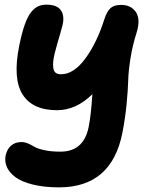

<svg xmlns="http://www.w3.org/2000/svg" viewBox="-20 -538 651 819"><path d="M231.9 261.2Q168.9 261.2 121.1 249.5Q73.2 237.8 46.9 218.5Q20.5 199.2 9.8 175.5Q-1 151.9 3.9 126Q9.8 98.1 27.3 83Q44.9 67.9 71.8 67.9Q85.4 67.9 100.1 74.2Q114.7 80.6 127.4 88.4Q140.1 96.2 169.2 102.5Q198.2 108.9 237.8 108.9Q336.4 108.9 357.9 4.9Q368.2 -44.9 374 -136.2Q304.7 -67.9 223.1 -67.9Q118.7 -67.9 76.2 -135.3Q33.7 -202.6 62 -342.8Q72.8 -396.5 85.2 -431.9Q97.7 -467.3 112.5 -485.8Q127.4 -504.4 142.8 -511.2Q158.2 -518.1 178.2 -518.1Q223.1 -518.1 239.5 -494.4Q255.9 -470.7 247.1 -432.1Q243.2 -416 236.3 -392.6Q229.5 -369.1 224.1 -350.8Q218.8 -332.5 213.6 -311.5Q208.5 -290.5 207 -275.6Q205.6 -260.7 207.3 -247.6Q209 -234.4 217.3 -227.8Q225.6 -221.2 240.2 -221.2Q294.4 -221.2 344 -288.3Q393.6 -355.5 425.8 -458Q436.5 -490.2 451.9 -503.7Q467.3 -517.1 496.1 -517.1Q539.1 -517.1 559.6 -486.6Q580.1 -456.1 563 -399.9Q544.9 -342.8 536.4 -288.3Q527.8 -233.9 526.9 -194.8Q525.9 -155.8 520 -94.5Q514.2 -33.2 502 28.8Q456.1 261.2 231.9 261.2Z"/></svg>

Font: Shantell Sans Normal
Style: Bold Italic
Weight: 700
Italic angle: -11.31°
Designer: Stephen Nixon, Anya Danilova, Shantell Martin
Foundry: Arrow Type
Version: Version 1.006;[559af2be0]